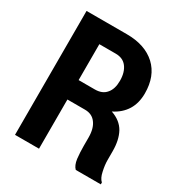

<svg xmlns="http://www.w3.org/2000/svg" viewBox="-167 -832 901 954"><g transform="rotate(30 283.5 -355.5)"><path d="M192.4 -282.2Q192.4 -211.9 192.4 0Q158.2 0 54.7 0Q54.7 -111.3 54.7 -444.3Q54.7 -510.7 54.7 -710.9Q112.3 -710.9 286.1 -710.9Q390.6 -710.9 451.2 -655.3Q510.7 -599.6 510.7 -501Q510.7 -445.3 486.3 -405.3Q460.9 -364.3 413.1 -340.8Q467.8 -322.3 492.2 -279.3Q515.6 -236.3 515.6 -171.9Q515.6 -155.3 515.6 -121.1Q515.6 -92.8 523.4 -58.6Q530.3 -25.4 546.9 -10.7Q546.9 -6.8 546.9 0Q510.7 0 403.3 0Q386.7 -15.6 381.8 -50.8Q377.9 -85.9 377.9 -122.1Q377.9 -138.7 377.9 -170.9Q377.9 -223.6 355.5 -252.9Q334 -282.2 293 -282.2Q259.8 -282.2 192.4 -282.2ZM192.4 -393.6Q215.8 -393.6 285.2 -393.6Q328.1 -393.6 349.6 -419.9Q372.1 -445.3 372.1 -493.2Q372.1 -542 349.6 -571.3Q328.1 -599.6 286.1 -599.6Q254.9 -599.6 192.4 -599.6Q192.4 -547.9 192.4 -393.6Z"/></g></svg>

Font: Noto Sans Hebrew DECATHLON 
Style: Bold
Weight: 400
Designer: Monotype Design Team
Version: Version 2.000;GOOG;noto-fonts:20170220:a8a215d2e889